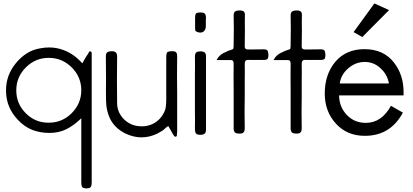

<svg xmlns="http://www.w3.org/2000/svg" viewBox="-20 -1089 2363 1099"><path d="M70.3 -726.6Q97.7 -760.7 132.8 -783.2Q168 -805.7 210.9 -812.5Q236.3 -817.4 260.7 -817.4Q303.7 -817.4 342.8 -802.7Q402.3 -781.2 451.2 -726.6Q460 -741.2 467.8 -755.9Q475.6 -769.5 484.4 -781.2Q486.3 -786.1 489.3 -791Q491.2 -795.9 497.1 -794.9Q502.9 -793.9 503.9 -790Q504.9 -785.2 504.9 -780.3Q504.9 -769.5 504.9 -759.8Q504.9 -749 504.9 -739.3Q504.9 -736.3 504.9 -732.4Q504.9 -729.5 504.9 -725.6Q504.9 -724.6 504.9 -723.6Q504.9 -722.7 504.9 -721.7Q504.9 -715.8 504.9 -710Q504.9 -703.1 504.9 -696.3Q504.9 -607.4 504.9 -492.2Q504.9 -377.9 504.9 -264.6Q504.9 -205.1 504.9 -148.4Q504.9 -91.8 504.9 -43.9Q504.9 -28.3 500 -19.5Q494.1 -10.7 475.6 -10.7Q458 -10.7 451.2 -17.6Q445.3 -25.4 445.3 -43Q445.3 -60.5 445.3 -85.9Q445.3 -112.3 445.3 -142.6Q445.3 -198.2 445.3 -257.8Q445.3 -316.4 445.3 -349.6Q445.3 -364.3 445.3 -378.9Q445.3 -392.6 445.3 -412.1Q404.3 -372.1 360.4 -349.6Q316.4 -328.1 263.7 -328.1Q210 -328.1 164.1 -345.7Q118.2 -364.3 82 -403.3Q16.6 -472.7 14.6 -563.5Q14.6 -567.4 14.6 -571.3Q13.7 -657.2 70.3 -726.6ZM258.8 -386.7Q335.9 -386.7 390.6 -441.4Q445.3 -497.1 445.3 -572.3Q445.3 -648.4 390.6 -703.1Q335.9 -757.8 258.8 -757.8Q182.6 -757.8 127.9 -703.1Q73.2 -648.4 73.2 -571.3Q73.2 -495.1 127.9 -440.4Q181.6 -386.7 256.8 -386.7Q257.8 -386.7 258.8 -386.7Z M993.2 -326.2Q993.2 -321.3 992.2 -313.5Q991.2 -306.6 985.4 -306.6Q978.5 -306.6 975.6 -311.5Q973.6 -316.4 970.7 -319.3Q963.9 -332 957 -343.8Q950.2 -355.5 943.4 -367.2Q935.5 -364.3 926.8 -355.5Q918 -346.7 909.2 -340.8Q858.4 -307.6 805.7 -303.7Q797.9 -302.7 790 -302.7Q745.1 -302.7 699.2 -324.2Q641.6 -352.5 614.3 -401.4Q587.9 -450.2 586.9 -513.7Q585.9 -576.2 586.9 -639.6Q586.9 -703.1 585.9 -766.6Q585.9 -784.2 594.7 -790Q603.5 -795.9 619.1 -795.9Q635.7 -795.9 642.6 -789.1Q650.4 -782.2 650.4 -764.6Q649.4 -698.2 649.4 -631.8Q649.4 -565.4 650.4 -500Q650.4 -451.2 681.6 -415Q712.9 -378.9 758.8 -369.1Q809.6 -359.4 852.5 -378.9Q895.5 -399.4 918 -443.4Q927.7 -461.9 929.7 -482.4Q931.6 -502 931.6 -522.5Q931.6 -582 931.6 -640.6Q931.6 -699.2 931.6 -758.8Q931.6 -784.2 937.5 -790Q944.3 -795.9 967.8 -795.9Q983.4 -795.9 989.3 -788.1Q994.1 -781.2 994.1 -766.6Q993.2 -712.9 993.2 -658.2Q994.1 -604.5 994.1 -551.8Q994.1 -497.1 994.1 -443.4Q994.1 -389.6 994.1 -336.9Q993.2 -333 993.2 -326.2Z M1095.7 -556.6Q1095.7 -608.4 1095.7 -660.2Q1096.7 -711.9 1095.7 -763.7Q1095.7 -782.2 1103.5 -789.1Q1110.4 -794.9 1125 -794.9Q1127 -794.9 1128.9 -794.9Q1144.5 -794.9 1152.3 -788.1Q1159.2 -782.2 1159.2 -764.6Q1159.2 -661.1 1159.2 -557.6Q1159.2 -453.1 1159.2 -348.6Q1159.2 -330.1 1151.4 -324.2Q1143.6 -317.4 1127 -317.4Q1107.4 -317.4 1101.6 -325.2Q1095.7 -334 1095.7 -350.6Q1096.7 -401.4 1095.7 -453.1Q1095.7 -504.9 1095.7 -556.6ZM1158.2 -960.9Q1158.2 -955.1 1158.2 -951.2Q1158.2 -946.3 1158.2 -940.4Q1158.2 -917 1143.6 -907.2Q1135.7 -902.3 1126 -902.3Q1117.2 -902.3 1106.4 -907.2Q1098.6 -910.2 1097.7 -916Q1096.7 -921.9 1096.7 -928.7Q1096.7 -940.4 1096.7 -953.1Q1096.7 -965.8 1096.7 -977.5Q1096.7 -981.4 1096.7 -984.4Q1096.7 -996.1 1098.6 -1005.9Q1100.6 -1017.6 1127 -1017.6Q1151.4 -1017.6 1155.3 -1006.8Q1159.2 -998 1159.2 -985.4Q1159.2 -982.4 1158.2 -977.5Q1158.2 -973.6 1158.2 -969.7Q1158.2 -964.8 1158.2 -960.9Z M1516.6 -774.4Q1516.6 -768.6 1515.6 -763.7Q1514.6 -758.8 1512.7 -752.9Q1509.8 -750 1504.9 -748Q1500 -746.1 1491.2 -746.1Q1469.7 -746.1 1449.2 -746.1Q1427.7 -746.1 1405.3 -746.1Q1397.5 -747.1 1392.6 -745.1Q1387.7 -744.1 1385.7 -741.2Q1382.8 -738.3 1381.8 -733.4Q1380.9 -728.5 1380.9 -721.7Q1381.8 -675.8 1380.9 -629.9Q1380.9 -584 1380.9 -538.1Q1380.9 -492.2 1379.9 -446.3Q1379.9 -401.4 1380.9 -355.5Q1380.9 -337.9 1374 -331.1Q1368.2 -324.2 1350.6 -324.2Q1335 -324.2 1327.1 -329.1Q1319.3 -334 1317.4 -349.6Q1317.4 -350.6 1317.4 -352.5Q1317.4 -353.5 1317.4 -355.5Q1317.4 -370.1 1317.4 -384.8Q1317.4 -400.4 1317.4 -415Q1317.4 -417 1317.4 -418.9Q1317.4 -420.9 1317.4 -422.9Q1317.4 -497.1 1317.4 -572.3Q1316.4 -647.5 1317.4 -721.7Q1317.4 -721.7 1317.4 -722.7Q1317.4 -722.7 1317.4 -723.6Q1317.4 -733.4 1314.5 -739.3Q1311.5 -746.1 1293.9 -745.1Q1280.3 -745.1 1252.9 -745.1Q1241.2 -745.1 1219.7 -745.1Q1219.7 -746.1 1220.7 -747.1Q1227.5 -759.8 1235.4 -767.6Q1244.1 -776.4 1252 -781.2Q1253.9 -783.2 1260.7 -786.1Q1267.6 -789.1 1269.5 -790Q1286.1 -798.8 1296.9 -801.8Q1307.6 -804.7 1312.5 -807.6Q1316.4 -809.6 1316.4 -814.5Q1316.4 -819.3 1317.4 -827.1Q1317.4 -830.1 1317.4 -835Q1317.4 -838.9 1317.4 -842.8Q1317.4 -881.8 1318.4 -921.9Q1318.4 -960.9 1317.4 -1000Q1317.4 -1010.7 1320.3 -1016.6Q1323.2 -1023.4 1330.1 -1025.4Q1333 -1027.3 1338.9 -1028.3Q1344.7 -1029.3 1351.6 -1029.3Q1369.1 -1029.3 1376 -1022.5Q1382.8 -1016.6 1381.8 -999Q1380.9 -957 1381.8 -915Q1381.8 -872.1 1380.9 -830.1Q1379.9 -814.5 1385.7 -809.6Q1391.6 -804.7 1406.2 -805.7Q1434.6 -805.7 1490.2 -806.6Q1508.8 -806.6 1512.7 -796.9Q1515.6 -788.1 1516.6 -774.4Z M1842.8 -774.4Q1842.8 -768.6 1841.8 -763.7Q1840.8 -758.8 1838.9 -752.9Q1835.9 -750 1831.1 -748Q1826.2 -746.1 1817.4 -746.1Q1795.9 -746.1 1775.4 -746.1Q1753.9 -746.1 1731.4 -746.1Q1723.6 -747.1 1718.8 -745.1Q1713.9 -744.1 1711.9 -741.2Q1709 -738.3 1708 -733.4Q1707 -728.5 1707 -721.7Q1708 -675.8 1707 -629.9Q1707 -584 1707 -538.1Q1707 -492.2 1706.1 -446.3Q1706.1 -401.4 1707 -355.5Q1707 -337.9 1700.2 -331.1Q1694.3 -324.2 1676.8 -324.2Q1661.1 -324.2 1653.3 -329.1Q1645.5 -334 1643.6 -349.6Q1643.6 -350.6 1643.6 -352.5Q1643.6 -353.5 1643.6 -355.5Q1643.6 -370.1 1643.6 -384.8Q1643.6 -400.4 1643.6 -415Q1643.6 -417 1643.6 -418.9Q1643.6 -420.9 1643.6 -422.9Q1643.6 -497.1 1643.6 -572.3Q1642.6 -647.5 1643.6 -721.7Q1643.6 -721.7 1643.6 -722.7Q1643.6 -722.7 1643.6 -723.6Q1643.6 -733.4 1640.6 -739.3Q1637.7 -746.1 1620.1 -745.1Q1606.4 -745.1 1579.1 -745.1Q1567.4 -745.1 1545.9 -745.1Q1545.9 -746.1 1546.9 -747.1Q1553.7 -759.8 1561.5 -767.6Q1570.3 -776.4 1578.1 -781.2Q1580.1 -783.2 1586.9 -786.1Q1593.8 -789.1 1595.7 -790Q1612.3 -798.8 1623 -801.8Q1633.8 -804.7 1638.7 -807.6Q1642.6 -809.6 1642.6 -814.5Q1642.6 -819.3 1643.6 -827.1Q1643.6 -830.1 1643.6 -835Q1643.6 -838.9 1643.6 -842.8Q1643.6 -881.8 1644.5 -921.9Q1644.5 -960.9 1643.6 -1000Q1643.6 -1010.7 1646.5 -1016.6Q1649.4 -1023.4 1656.2 -1025.4Q1659.2 -1027.3 1665 -1028.3Q1670.9 -1029.3 1677.7 -1029.3Q1695.3 -1029.3 1702.1 -1022.5Q1709 -1016.6 1708 -999Q1707 -957 1708 -915Q1708 -872.1 1707 -830.1Q1706.1 -814.5 1711.9 -809.6Q1717.8 -804.7 1732.4 -805.7Q1760.7 -805.7 1816.4 -806.6Q1835 -806.6 1838.9 -796.9Q1841.8 -788.1 1842.8 -774.4Z M2290 -543Q2197.3 -543 1920.9 -543Q1921.9 -476.6 1964.8 -431.6Q2007.8 -385.7 2074.2 -385.7Q2164.1 -385.7 2217.8 -483.4Q2240.2 -469.7 2286.1 -444.3Q2214.8 -311.5 2068.4 -311.5Q1965.8 -311.5 1902.3 -381.8Q1838.9 -451.2 1838.9 -553.7Q1838.9 -663.1 1899.4 -735.4Q1960.9 -807.6 2066.4 -807.6Q2175.8 -807.6 2235.4 -730.5Q2290 -660.2 2290 -562.5Q2290 -552.7 2290 -543ZM1924.8 -611.3Q1995.1 -611.3 2206.1 -611.3Q2197.3 -663.1 2158.2 -698.2Q2120.1 -734.4 2067.4 -734.4Q2015.6 -734.4 1973.6 -698.2Q1931.6 -662.1 1924.8 -611.3ZM2123 -1069.3Q2143.6 -1059.6 2207 -1031.2Q2168 -992.2 2053.7 -877Q2041 -883.8 2003.9 -905.3Q2033.2 -946.3 2123 -1069.3Z"/></svg>

Font: Das Gitter
Style: Book
Weight: 400
Version: Version 006.000